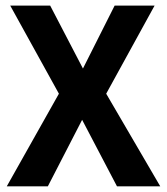

<svg xmlns="http://www.w3.org/2000/svg" viewBox="-20 -658 590 678"><path d="M393.1 0 270 -234.9 148.9 0H3.9L188 -327.1L16.1 -638.2H157.2L272.9 -416L384.8 -638.2H525.9L355 -327.1L545.9 0Z"/></svg>

Font: Code New Roman
Style: Bold
Weight: 700
Monospace: yes
Designer: Sam Radian
Foundry: Code New Roman
Version: Version 1.508 October 19, 2014